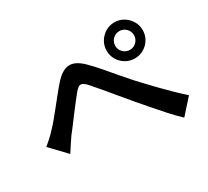

<svg xmlns="http://www.w3.org/2000/svg" viewBox="-141 -957 1282 1181"><g transform="rotate(-30 500.0 -366.5)"><path d="M35 -273Q56 -290 75 -307.5Q94 -325 115 -348Q134 -367 156.5 -394.5Q179 -422 204.5 -453.5Q230 -485 255.5 -517Q281 -549 304 -575Q354 -633 401.5 -637.5Q449 -642 503 -589Q536 -557 572 -515Q608 -473 643 -431.5Q678 -390 708 -357Q732 -331 760 -301.5Q788 -272 819.5 -239.5Q851 -207 885 -174Q919 -141 954 -110L860 -5Q824 -39 785 -82Q746 -125 708.5 -169Q671 -213 638 -251Q607 -288 573 -329Q539 -370 507.5 -407.5Q476 -445 453 -471Q434 -492 420 -497.5Q406 -503 393.5 -495Q381 -487 366 -468Q350 -448 329 -421Q308 -394 285.5 -364.5Q263 -335 242 -306.5Q221 -278 203 -256Q187 -233 170.5 -207.5Q154 -182 141 -162ZM713 -599Q713 -572 732.5 -552.5Q752 -533 780 -533Q807 -533 826.5 -552.5Q846 -572 846 -599Q846 -627 826.5 -646.5Q807 -666 780 -666Q752 -666 732.5 -646.5Q713 -627 713 -599ZM652 -599Q652 -635 669.5 -664Q687 -693 716 -710.5Q745 -728 780 -728Q815 -728 844 -710.5Q873 -693 890.5 -664Q908 -635 908 -599Q908 -564 890.5 -535Q873 -506 844 -489Q815 -472 780 -472Q745 -472 716 -489Q687 -506 669.5 -535Q652 -564 652 -599Z"/></g></svg>

Font: Noto Sans SC SemiBold
Style: Regular
Weight: 600
Designer: Ryoko NISHIZUKA 西塚涼子 (kana, bopomofo & ideographs); Paul D. Hunt (Latin, Greek & Cyrillic); Sandoll Communications 산돌커뮤니
Foundry: Adobe
Version: Version 2.004-H2;hotconv 1.0.118;makeotfexe 2.5.65603